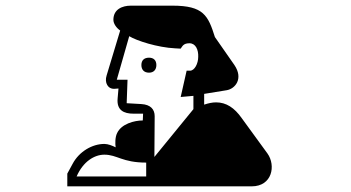

<svg xmlns="http://www.w3.org/2000/svg" viewBox="-20 -718 1240 679"><path d="M349 -171C395 -171 412 -143 497 -143V-94H251C274 -147 314 -171 349 -171ZM619 -546C625 -554 628 -565 650 -565C672 -565 682 -542 681 -517C681 -493 668 -468 652 -468H640L619 -375L664 -379V-332L526 -163L527 -307C527 -331 513 -348 480 -350L428 -353L431 -436H393L437 -590C463 -574 537 -550 600 -547ZM507 -461C523 -461 533 -471 533 -488C533 -505 523 -514 507 -514C490 -514 480 -505 480 -488C480 -471 490 -461 507 -461ZM870 -59C943 -59 956 -133 926 -175L835 -300C809 -337 780 -356 744 -356C731 -356 717 -353 702 -348V-386L782 -399C811 -404 842 -439 809 -488L740 -587C716 -663 700 -698 590 -698H443C412 -698 381 -685 381 -648C381 -634 392 -619 405 -610L357 -451C349 -426 361 -402 386 -404L399 -405L396 -370C392 -328 418 -316 452 -316H486L485 -292C455 -292 409 -280 394 -247C387 -233 387 -210 389 -197C377 -203 362 -209 349 -209C306 -209 260 -182 237 -139L218 -104V-59Z"/></svg>

Font: CryptoKit_GRILLE 1.4
Style: Regular
Weight: 400
Monospace: yes
Designer: Oceane Juvin
Foundry: http://www.head-geneve.ch
Version: Version 1.004